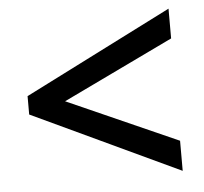

<svg xmlns="http://www.w3.org/2000/svg" viewBox="-42 -646 609 572"><g transform="rotate(-5 262.5 -359.5)"><path d="M482 -117V-207L151 -354L482 -513V-602L41 -379V-324Z"/></g></svg>

Font: Noto Sans Arabic UI SmCn Md
Style: Regular
Weight: 500
Width: 4
Designer: Monotype Design Team, Nadine Chahine and Nizar Qandah
Foundry: Monotype Imaging Inc.
Version: Version 2.010